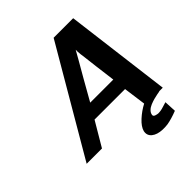

<svg xmlns="http://www.w3.org/2000/svg" viewBox="-233 -850 1188 1188"><g transform="rotate(-45 360.5 -256.5)"><path d="M23 0 430 -696H601L689 0H659Q657 0 653 2Q652 2 636 5Q620 8 603.5 12.5Q587 17 568.5 24.5Q550 32 537.5 44.5Q525 57 523 72Q522 81 529.5 85.5Q537 90 550 92Q551 93 557 93Q580 93 604 85L637 75L641 154Q590 174 549 181Q525 184 505 183Q459 181 434 160.5Q409 140 416 107Q424 76 460 43Q496 10 538 -12Q521 -135 518 -159H251L157 0ZM306 -252H508Q506 -271 500 -315.5Q494 -360 491 -385L480 -477Q478 -497 476 -506L474 -531V-547Q462 -525 441 -488.5Q420 -452 382.5 -387Q345 -322 306 -252Z"/></g></svg>

Font: Coval
Style: ExtraBold Italic
Weight: 800
Foundry: Context Ltd
Version: Version 001.000